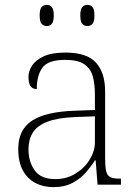

<svg xmlns="http://www.w3.org/2000/svg" viewBox="-20 -759 567 789"><path d="M199 10Q158 10 125.5 -7Q93 -24 74 -58.5Q55 -93 55 -147Q55 -226 111.5 -263Q168 -300 287 -304L370 -307V-371Q370 -413 361.5 -444.5Q353 -476 327 -494.5Q301 -513 248 -513Q177 -513 154 -480.5Q131 -448 131 -393Q114 -393 105.5 -405Q97 -417 97 -443Q97 -466 111.5 -489Q126 -512 159.5 -527.5Q193 -543 248 -543Q337 -543 374.5 -501.5Q412 -460 412 -383V-111Q412 -75 416 -56.5Q420 -38 432.5 -31.5Q445 -25 471 -25H477V0H381L373 -100H370Q356 -77 334 -51.5Q312 -26 279 -8Q246 10 199 10ZM207 -23Q254 -23 291 -46Q328 -69 349 -104Q370 -139 370 -174V-281L289 -278Q216 -275 174 -258.5Q132 -242 114.5 -213.5Q97 -185 97 -145Q97 -95 122.5 -59Q148 -23 207 -23ZM339 -652Q326 -652 318 -661Q310 -670 310 -696Q310 -721 318 -730Q326 -739 339 -739Q352 -739 360 -730Q368 -721 368 -696Q368 -670 360 -661Q352 -652 339 -652ZM172 -652Q159 -652 151 -661Q143 -670 143 -696Q143 -721 151 -730Q159 -739 172 -739Q185 -739 193 -730Q201 -721 201 -696Q201 -670 193 -661Q185 -652 172 -652Z"/></svg>

Font: Noto Serif Hentaigana ExtraLight
Style: Regular
Weight: 200
Designer: Kazuhiro Yamada
Foundry: nipponia
Version: Version 1.000